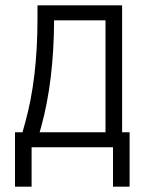

<svg xmlns="http://www.w3.org/2000/svg" viewBox="-20 -550 540 717"><path d="M36 147V-56H64L74 -92Q120 -257 120 -480V-530H436V-56H464V147H402V0H98V147ZM128 -56H374V-474H182Q181 -248 134 -77Z"/></svg>

Font: Iosevka SS01 Light
Style: Regular
Weight: 300
Monospace: yes
Designer: Belleve Invis
Foundry: Belleve Invis
Version: 2.3.3; ttfautohint (v1.8.3)